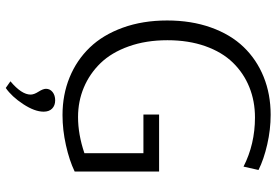

<svg xmlns="http://www.w3.org/2000/svg" viewBox="-166 -584 956 664"><g transform="rotate(90 312.0 -252.0)"><path d="M384.8 -43.9Q444.8 -43.9 509.8 -65.9V-270H376V-324.2H573.2V-32.2Q534.7 -13.7 481.9 -2Q429.2 9.8 377.9 9.8Q307.6 9.8 247.8 -14.6Q188 -39.1 144.3 -84.5Q100.6 -129.9 75.7 -198.7Q50.8 -267.6 50.8 -352.1Q50.8 -435.5 75 -503.4Q99.1 -571.3 142.6 -616.5Q186 -661.6 245.8 -685.8Q305.7 -710 377 -710Q428.2 -710 479.5 -698.2Q530.8 -686.5 567.9 -668L556.2 -616.2Q478.5 -655.8 386.2 -655.8Q329.6 -655.8 281.2 -636.2Q232.9 -616.7 196.5 -579.3Q160.2 -542 139.6 -483.9Q119.1 -425.8 119.1 -353Q119.1 -278.8 140.4 -219.2Q161.6 -159.7 198.2 -121.8Q234.9 -84 282.5 -64Q330.1 -43.9 384.8 -43.9ZM307.1 120.1Q307.1 108.4 297.1 92.8Q287.1 77.1 287.1 66.9Q287.1 53.2 298.3 44.2Q309.6 35.2 327.1 35.2Q344.7 35.2 355.5 45.7Q366.2 56.2 366.2 75.2Q366.2 106 340.1 145.8Q314 185.5 284.2 206.1L261.2 189.9Q307.1 151.4 307.1 120.1Z"/></g></svg>

Font: LT Hoop Light
Style: Regular
Weight: 300
Designer: Daniel Lyons
Foundry: LyonsType
Version: Version 1.000